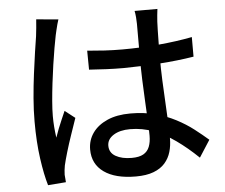

<svg xmlns="http://www.w3.org/2000/svg" viewBox="-55 -841 1111 947"><g transform="rotate(-5 500.0 -367.0)"><path d="M395 -601Q438 -597 480.5 -594.5Q523 -592 568 -592Q658 -592 748 -600Q838 -608 915 -623V-526Q835 -513 745.5 -507Q656 -501 567 -500Q523 -500 481.5 -502Q440 -504 396 -507ZM758 -776Q756 -761 754.5 -745Q753 -729 752 -714Q751 -697 750.5 -669Q750 -641 749.5 -608.5Q749 -576 749 -544Q749 -481 751.5 -423Q754 -365 757 -313Q760 -261 762 -215.5Q764 -170 764 -133Q764 -99 755 -68Q746 -37 725 -13Q704 11 668.5 24.5Q633 38 581 38Q479 38 423 -2Q367 -42 367 -114Q367 -160 392.5 -196Q418 -232 465.5 -253Q513 -274 580 -274Q647 -274 702 -259.5Q757 -245 804 -220.5Q851 -196 888.5 -167Q926 -138 957 -111L903 -27Q849 -79 795.5 -117Q742 -155 687 -176Q632 -197 572 -197Q521 -197 489.5 -177Q458 -157 458 -125Q458 -90 489 -72.5Q520 -55 568 -55Q605 -55 626 -67Q647 -79 656 -102Q665 -125 665 -156Q665 -182 663 -226.5Q661 -271 658 -324.5Q655 -378 653 -434.5Q651 -491 651 -543Q651 -597 651 -642.5Q651 -688 651 -712Q651 -725 649.5 -743.5Q648 -762 645 -776ZM267 -767Q264 -759 260 -744Q256 -729 252.5 -714Q249 -699 247 -690Q242 -666 235.5 -628.5Q229 -591 222.5 -546.5Q216 -502 210.5 -456Q205 -410 201.5 -368Q198 -326 198 -294Q198 -268 200 -241.5Q202 -215 206 -187Q213 -208 222 -230.5Q231 -253 240.5 -275Q250 -297 258 -315L308 -276Q295 -238 280 -194.5Q265 -151 253.5 -112Q242 -73 236 -47Q234 -37 232.5 -23.5Q231 -10 231 -1Q232 6 232.5 16.5Q233 27 234 36L145 43Q129 -10 117.5 -91.5Q106 -173 106 -275Q106 -331 111 -391.5Q116 -452 123.5 -510Q131 -568 138 -616Q145 -664 150 -694Q152 -713 154.5 -735Q157 -757 158 -777Z"/></g></svg>

Font: Noto Sans JP Thin Medium
Style: Regular
Weight: 500
Version: Version 2.004-H2;hotconv 1.0.118;makeotfexe 2.5.65603